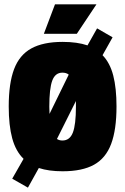

<svg xmlns="http://www.w3.org/2000/svg" viewBox="-20 -775 574 880"><path d="M108 85 36 44 88 -47Q52 -82 36 -141Q20 -200 20 -287Q20 -393 44.5 -458Q69 -523 123.5 -553Q178 -583 267 -583Q334 -583 381 -567L425 -645L496 -604L450 -522Q484 -487 499 -429Q514 -371 514 -287Q514 -181 489.5 -115.5Q465 -50 411 -20Q357 10 267 10Q203 10 158 -5ZM206 -286Q206 -268 207 -253L295 -433Q284 -442 266 -442Q233 -442 219.5 -405.5Q206 -369 206 -286ZM266 -131Q300 -131 314 -167.5Q328 -204 328 -286Q328 -300 328 -312L241 -138Q252 -131 266 -131ZM232 -755H422L332 -620H181Z"/></svg>

Font: Protest Strike
Style: Regular
Weight: 400
Designer: Octavio Pardo
Foundry: Ashler Design
Version: Version 2.005; ttfautohint (v1.8.4.7-5d5b)